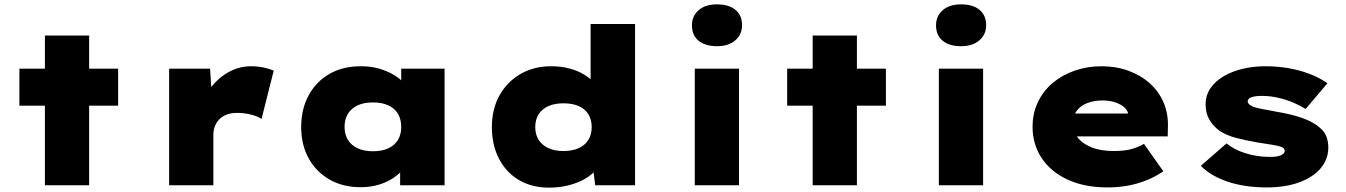

<svg xmlns="http://www.w3.org/2000/svg" viewBox="-20 -850 6176 881"><path d="M186 0V-687H389V0ZM69 -365V-535H522V-365Z M756 0V-535H944L956 -342L900 -351Q914 -406 948.5 -450Q983 -494 1030.5 -520Q1078 -546 1132 -546Q1161 -546 1188 -540.5Q1215 -535 1236 -526L1180 -304Q1164 -316 1132.5 -324Q1101 -332 1068 -332Q1040 -332 1019.5 -324Q999 -316 985.5 -301.5Q972 -287 965.5 -269.5Q959 -252 959 -231V0Z M1635 9Q1553 9 1491.5 -26.5Q1430 -62 1396 -124Q1362 -186 1362 -267Q1362 -349 1396 -412Q1430 -475 1491 -510.5Q1552 -546 1636 -546Q1682 -546 1720 -535Q1758 -524 1787.5 -506Q1817 -488 1837.5 -465.5Q1858 -443 1866 -422L1821 -417V-535H2020V0H1816V-142L1859 -130Q1853 -103 1833.5 -78Q1814 -53 1785 -33.5Q1756 -14 1718 -2.5Q1680 9 1635 9ZM1691 -156Q1733 -156 1762 -169.5Q1791 -183 1806 -208Q1821 -233 1821 -267Q1821 -303 1806 -328Q1791 -353 1762 -366.5Q1733 -380 1691 -380Q1650 -380 1621 -366.5Q1592 -353 1576.5 -328Q1561 -303 1561 -267Q1561 -233 1576.5 -208Q1592 -183 1621 -169.5Q1650 -156 1691 -156Z M2499 11Q2420 11 2361 -24Q2302 -59 2269.5 -122Q2237 -185 2237 -267Q2237 -349 2271.5 -411.5Q2306 -474 2367.5 -510Q2429 -546 2509 -546Q2554 -546 2592 -536Q2630 -526 2660 -508Q2690 -490 2709.5 -467Q2729 -444 2735 -418L2690 -404V-740H2894V0H2711L2695 -129L2736 -116Q2731 -90 2711 -67Q2691 -44 2659 -26.5Q2627 -9 2586 1Q2545 11 2499 11ZM2565 -157Q2607 -157 2636 -170.5Q2665 -184 2680 -208.5Q2695 -233 2695 -267Q2695 -301 2680 -325.5Q2665 -350 2636 -363Q2607 -376 2565 -376Q2525 -376 2496 -363Q2467 -350 2451.5 -325.5Q2436 -301 2436 -267Q2436 -233 2451.5 -208.5Q2467 -184 2496 -170.5Q2525 -157 2565 -157Z M3168 0V-535H3371V0ZM3270 -638Q3216 -638 3185.5 -663Q3155 -688 3155 -734Q3155 -776 3185.5 -803Q3216 -830 3270 -830Q3324 -830 3354.5 -805Q3385 -780 3385 -734Q3385 -692 3354 -665Q3323 -638 3270 -638Z M3709 0V-687H3912V0ZM3592 -365V-535H4045V-365Z M4288 0V-535H4491V0ZM4390 -638Q4336 -638 4305.5 -663Q4275 -688 4275 -734Q4275 -776 4305.5 -803Q4336 -830 4390 -830Q4444 -830 4474.5 -805Q4505 -780 4505 -734Q4505 -692 4474 -665Q4443 -638 4390 -638Z M5062 10Q4956 10 4878.5 -26Q4801 -62 4759.5 -125Q4718 -188 4718 -268Q4718 -330 4742.5 -381.5Q4767 -433 4810.5 -469.5Q4854 -506 4911.5 -526Q4969 -546 5034 -546Q5101 -546 5157.5 -525.5Q5214 -505 5255.5 -468Q5297 -431 5319 -380Q5341 -329 5339 -268L5338 -224H4841L4818 -329H5177L5158 -301V-319Q5157 -340 5141 -355.5Q5125 -371 5098.5 -380Q5072 -389 5038 -389Q5000 -389 4969 -377Q4938 -365 4920.5 -341.5Q4903 -318 4903 -284Q4903 -248 4924.5 -219.5Q4946 -191 4988.5 -174Q5031 -157 5090 -157Q5144 -157 5177 -167.5Q5210 -178 5229 -190L5318 -64Q5278 -37 5236.5 -21Q5195 -5 5151.5 2.5Q5108 10 5062 10Z M5793 10Q5691 10 5613 -16.5Q5535 -43 5490 -89L5608 -192Q5641 -164 5694.5 -147Q5748 -130 5808 -130Q5822 -130 5834.5 -131.5Q5847 -133 5856 -137Q5865 -141 5870 -146Q5875 -151 5875 -158Q5875 -170 5857 -177Q5842 -182 5812.5 -186.5Q5783 -191 5752 -196Q5694 -206 5651 -217.5Q5608 -229 5577 -249Q5547 -271 5529.5 -300.5Q5512 -330 5512 -371Q5512 -413 5534.5 -445.5Q5557 -478 5595.5 -500.5Q5634 -523 5683 -534.5Q5732 -546 5785 -546Q5840 -546 5890.5 -537.5Q5941 -529 5987.5 -511.5Q6034 -494 6071 -468L5971 -350Q5949 -364 5917 -378Q5885 -392 5847 -401Q5809 -410 5769 -410Q5754 -410 5743 -408.5Q5732 -407 5723 -404Q5714 -401 5709.5 -396Q5705 -391 5705 -385Q5705 -380 5709 -374.5Q5713 -369 5721 -365Q5734 -357 5763 -351.5Q5792 -346 5834 -338Q5912 -325 5961 -306.5Q6010 -288 6036 -264Q6058 -246 6066.5 -223Q6075 -200 6075 -173Q6075 -120 6040.5 -78.5Q6006 -37 5942 -13.5Q5878 10 5793 10Z"/></svg>

Font: Lexend Giga Black
Style: Regular
Weight: 900
Designer: Bonnie Shaver-Troup, Thomas Jockin
Foundry: Lexend
Version: Version 1.007